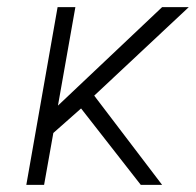

<svg xmlns="http://www.w3.org/2000/svg" viewBox="-20 -520 551 540"><path d="M142 -500H192L143 -223L436 -500H511L245 -251L436 0H376L208 -215L130 -146L104 0H54Z"/></svg>

Font: Overused Grotesk Light
Style: Italic
Weight: 300
Italic angle: -10°
Version: Version 0.003